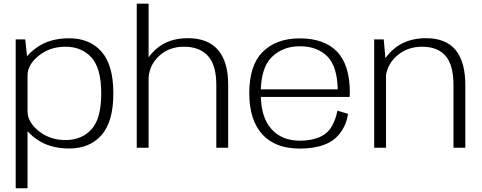

<svg xmlns="http://www.w3.org/2000/svg" viewBox="-20 -805 2628 1046"><path d="M65.5 220.5H130V-473.5L117.5 -590.5H65.5ZM356.5 4Q469 4 533.2 -69.2Q597.5 -142.5 597.5 -296.5Q597.5 -450.5 533.2 -523.5Q469 -596.5 356.5 -596.5Q248.5 -596.5 175.8 -543Q103 -489.5 103 -439.5L130 -394Q130 -452.5 191 -501.5Q252 -550.5 337 -550.5Q424.5 -550.5 478 -492Q531.5 -433.5 531.5 -296Q531.5 -158 478 -100Q424.5 -42 337 -42Q252 -42 191 -91Q130 -140 130 -199L103 -152.5Q103 -102.5 175.8 -49.2Q248.5 4 356.5 4Z M725 0H789.5V-785H725ZM1158.5 0H1223V-344Q1223 -468.5 1168 -532.8Q1113 -597 1003.5 -597Q894 -597 825.8 -533.5Q757.5 -470 757.5 -394.5L788.5 -363Q788.5 -444.5 843.8 -497.5Q899 -550.5 982.5 -550.5Q1066.5 -550.5 1112.5 -500.8Q1158.5 -451 1158.5 -341.5Z M1614 4.5V-38.5Q1514.5 -38.5 1458 -103Q1400.5 -166 1400.5 -297Q1400.5 -435 1460.5 -494Q1520.5 -553 1613.5 -553Q1709.5 -553 1765 -496Q1817 -442 1820 -318.5H1392V-277H1884.5Q1886 -288 1886 -299.5Q1886 -450.5 1816.5 -523.5Q1746 -596 1613.5 -596Q1485.5 -596 1412 -523Q1338 -450.5 1338 -297.5Q1338 -151.5 1409 -73Q1479.5 4.5 1614 4.5ZM1614 -38.5V4.5Q1690.5 4.5 1746 -16.5Q1801.5 -37 1834.5 -82Q1867.5 -126.5 1876 -185L1818 -202Q1809.5 -153.5 1786 -114Q1761.5 -74 1716 -56Q1671 -38.5 1614 -38.5Z M2018.5 0H2083V-451L2070.5 -590.5H2018.5ZM2450.5 0H2515V-342.5Q2515 -467 2462.5 -532Q2410 -597 2300.5 -597Q2191 -597 2120.2 -533.5Q2049.5 -470 2049.5 -394.5L2080.5 -363Q2080.5 -444.5 2138.2 -497.5Q2196 -550.5 2279.5 -550.5Q2364 -550.5 2407.2 -500.8Q2450.5 -451 2450.5 -341.5Z"/></svg>

Font: Anybody SemiExpanded Light
Style: Regular
Weight: 300
Width: 6
Version: Version 1.113;gftools[0.9.25]